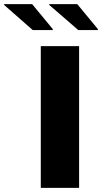

<svg xmlns="http://www.w3.org/2000/svg" viewBox="-113 -912 495 932"><path d="M85 0V-688H271V0ZM362 -766H267L126 -888V-892H262L362 -771ZM143 -766H46L-93 -888V-892H43L143 -771Z"/></svg>

Font: Saira Expanded
Style: Bold
Weight: 700
Width: 7
Designer: Hector Gatti with collaboration of the Omnibus-Type team
Foundry: Omnibus-Type
Version: Version 1.100; ttfautohint (v1.8.3)